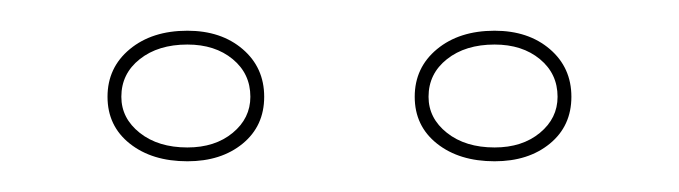

<svg xmlns="http://www.w3.org/2000/svg" viewBox="-20 -721 442 125"><path d="M302 -701Q324 -701 338 -689Q352 -677 352 -658Q352 -639 338 -627.5Q324 -616 302 -616Q279 -616 264.5 -627.5Q250 -639 250 -658Q250 -677 264.5 -689Q279 -701 302 -701ZM302 -625Q320 -625 331.5 -634.5Q343 -644 343 -658Q343 -673 331.5 -682.5Q320 -692 302 -692Q283 -692 271 -682.5Q259 -673 259 -658Q259 -644 271 -634.5Q283 -625 302 -625ZM102 -701Q124 -701 138 -689Q152 -677 152 -658Q152 -639 138 -627.5Q124 -616 102 -616Q79 -616 64.5 -627.5Q50 -639 50 -658Q50 -677 64.5 -689Q79 -701 102 -701ZM102 -625Q120 -625 131.5 -634.5Q143 -644 143 -658Q143 -673 131.5 -682.5Q120 -692 102 -692Q83 -692 71 -682.5Q59 -673 59 -658Q59 -644 71 -634.5Q83 -625 102 -625Z"/></svg>

Font: Kalnia Glaze Thin
Style: Regular
Weight: 100
Designer: Frida Medrano
Foundry: Frida Medrano
Version: Version 1.110